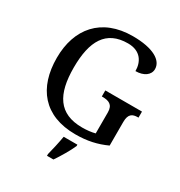

<svg xmlns="http://www.w3.org/2000/svg" viewBox="-215 -870 1158 1238"><g transform="rotate(30 364.5 -251.5)"><path d="M407 10C495 10 565 -6 635 -38V-214C635 -275 663 -287 701 -287H706V-332H433V-287H439C484 -287 518 -275 518 -218V-61C492 -54 457 -50 423 -50C248 -50 183 -160 183 -358C183 -556 246 -668 409 -668C504 -668 539 -604 539 -537C600 -537 642 -567 642 -611C642 -675 566 -724 413 -724C179 -724 57 -574 57 -358C57 -137 171 10 407 10ZM318 208V221H366C395 179 434 113 452 71V61H350C342 108 329 165 318 208Z"/></g></svg>

Font: Noto Serif Gurmukhi Medium
Style: Regular
Weight: 500
Designer: Vaibhav Singh and the Monotype Design Team
Foundry: Monotype Imaging Inc.
Version: Version 2.004